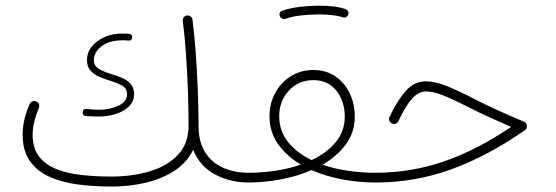

<svg xmlns="http://www.w3.org/2000/svg" viewBox="-20 -665 2014 695"><path d="M62 -178.2Q62 -206.1 68.8 -234.4Q75.7 -262.7 87.9 -289.1Q91.3 -295.9 98.4 -298.3Q105.5 -300.8 111.8 -297.4Q126 -290 120.6 -273.4Q110.4 -250.5 104.2 -225.3Q98.1 -200.2 98.1 -177.7Q98.1 -128.9 121.1 -98.9Q144 -68.8 184.1 -53Q224.1 -37.1 275.4 -31.5Q326.7 -25.9 383.8 -25.9Q458 -25.9 521.5 -44.7Q585 -63.5 623.8 -104.2Q662.6 -145 662.6 -210.4Q662.6 -268.1 660.2 -336.2Q657.7 -404.3 653.1 -470.9Q648.4 -537.6 641.6 -589.4Q640.6 -596.2 645.3 -602.3Q649.9 -608.4 656.7 -608.9Q664.1 -609.9 670.2 -605.2Q676.3 -600.6 676.8 -593.8Q683.6 -540.5 688.5 -473.4Q693.4 -406.2 696 -337.6Q698.7 -269 698.7 -210.4Q698.7 -150.4 723.4 -112.5Q748 -74.7 789.1 -57.1Q830.1 -39.6 878.4 -39.6H878.9Q896.5 -39.6 896.5 -22Q896.5 -4.4 878.9 -4.4H878.4Q814 -4.4 759 -33.2Q704.1 -62 679.2 -122.6Q656.2 -75.7 610.8 -46.4Q565.4 -17.1 506.6 -3.4Q447.8 10.3 383.8 10.3Q322.8 10.3 265.4 3.2Q208 -3.9 162.1 -23.7Q116.2 -43.5 89.1 -80.8Q62 -118.2 62 -178.2ZM458.5 -529.3Q457.5 -517.1 445.3 -518.1Q439.5 -519 434.1 -519Q428.7 -519 423.3 -519Q375 -519 347.4 -497.3Q319.8 -475.6 319.8 -448.2Q319.8 -425.8 338.4 -415.3Q356.9 -404.8 384.3 -396.5Q402.3 -391.1 421.1 -383.3Q439.9 -375.5 452.6 -361.6Q465.3 -347.7 465.3 -323.7Q465.3 -298.3 447.3 -280.3Q429.2 -262.2 399.9 -252.7Q370.6 -243.2 337.4 -243.2Q326.2 -243.2 314.2 -243.7Q302.2 -244.1 290 -245.1Q278.3 -247.1 279.3 -258.3Q280.3 -271.5 293 -270.5Q304.7 -269.5 315.7 -268.6Q326.7 -267.6 337.4 -267.6Q376.5 -267.6 408.2 -282.2Q439.9 -296.9 439.9 -323.7Q439.9 -344.7 422.6 -354.7Q405.3 -364.7 377.9 -373Q359.9 -378.4 340.6 -386.5Q321.3 -394.5 308.1 -408.9Q294.9 -423.3 294.9 -447.8Q294.9 -487.3 332 -515.4Q369.1 -543.5 423.3 -543.5Q430.2 -543.5 435.5 -543.2Q440.9 -543 447.3 -542.5Q459.5 -540.5 458.5 -529.3Z M861.3 -22Q861.3 -39.6 878.9 -39.6Q928.7 -39.6 977.3 -46.9Q1025.9 -54.2 1068.8 -69.3Q1018.1 -99.1 986.8 -143.1Q955.6 -187 955.6 -244.6Q955.6 -290.5 976.1 -328.4Q996.6 -366.2 1032.5 -388.9Q1068.4 -411.6 1114.3 -411.6Q1160.2 -411.6 1193.8 -388.7Q1227.5 -365.7 1245.8 -327.4Q1264.2 -289.1 1264.2 -242.7Q1264.2 -185.5 1231.7 -142.1Q1199.2 -98.6 1147.5 -68.8Q1189.9 -54.2 1238.8 -46.9Q1287.6 -39.6 1339.4 -39.6H1339.8Q1357.4 -39.6 1357.4 -22Q1357.4 -4.4 1339.8 -4.4H1339.4Q1278.8 -4.4 1219 -15.6Q1159.2 -26.9 1107.9 -49.3Q1056.2 -26.9 996.6 -15.6Q937 -4.4 878.9 -4.4Q871.6 -4.4 866.5 -9.5Q861.3 -14.6 861.3 -22ZM990.7 -244.6Q990.7 -190.4 1022.9 -150.6Q1055.2 -110.8 1107.9 -85.4Q1161.6 -110.4 1194.8 -149.9Q1228 -189.5 1228 -242.7Q1228 -298.8 1197.5 -336.9Q1167 -375 1114.3 -375Q1061 -375 1025.9 -337.2Q990.7 -299.3 990.7 -244.6ZM992.7 -606.9Q988.3 -622.1 1002.9 -626.5Q1028.8 -635.7 1064.5 -640.1Q1100.1 -644.5 1134.8 -644.5Q1164.1 -644.5 1189.5 -641.4Q1214.8 -638.2 1232.4 -631.3Q1238.3 -628.4 1240.7 -622.1Q1243.2 -615.7 1239.7 -609.9Q1236.8 -605 1231.7 -602.5Q1226.6 -600.1 1221.2 -602.1Q1207 -607.4 1183.8 -610.1Q1160.6 -612.8 1134.8 -612.8Q1100.6 -612.8 1067.6 -608.9Q1034.7 -605 1012.7 -596.7Q1006.3 -594.7 1000.7 -598.1Q995.1 -601.6 992.7 -606.9Z M1520.5 -370.6Q1555.2 -370.6 1597.9 -353.3Q1640.6 -335.9 1698.2 -306.2Q1733.9 -287.6 1777.8 -267.6Q1821.8 -247.6 1876.5 -224.6Q1887.2 -220.2 1887.2 -208Q1887.2 -198.2 1878.9 -192.9Q1746.1 -100.6 1614.7 -52.5Q1483.4 -4.4 1339.8 -4.4Q1321.8 -4.4 1321.8 -22Q1321.8 -39.6 1339.8 -39.6Q1468.3 -39.6 1588.1 -81.1Q1708 -122.6 1830.1 -205.6Q1784.7 -225.6 1746.8 -242.7Q1709 -259.8 1677.2 -276.4Q1623 -304.2 1585.9 -319.1Q1548.8 -334 1522.5 -334Q1495.6 -334 1472.4 -308.8Q1449.2 -283.7 1422.4 -227.1Q1419.9 -220.7 1412.4 -217.5Q1404.8 -214.4 1397 -218.8Q1391.6 -222.2 1389.2 -228.8Q1386.7 -235.4 1390.1 -241.7Q1418.9 -303.2 1449.7 -336.9Q1480.5 -370.6 1520.5 -370.6Z"/></svg>

Font: Mikhak-FD ExtraLight
Style: Regular
Weight: 200
Designer: Amin Abedi
Version: Version 3.2